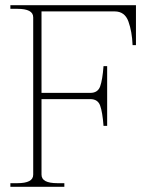

<svg xmlns="http://www.w3.org/2000/svg" viewBox="-20 -720 557 740"><path d="M504 -700V-546H491Q489 -598 475 -637Q461 -676 422 -676H140V-362H328Q357 -362 366 -387Q375 -412 379 -465H393V-235H379Q375 -288 366 -313Q357 -338 328 -338H140V-47Q140 -30 155.5 -22Q171 -14 201 -14H228V0H20V-14H47Q77 -14 92.5 -22Q108 -30 108 -47V-653Q108 -670 92.5 -678Q77 -686 47 -686H20V-700Z"/></svg>

Font: Taviraj Thin
Style: Regular
Weight: 100
Designer: Katatrad Team
Foundry: CadsonDemak
Version: Version 1.030